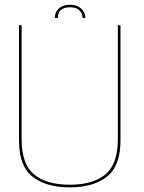

<svg xmlns="http://www.w3.org/2000/svg" viewBox="-20 -780 605 804"><path d="M272 4.5Q372 4.5 428.2 -40.5Q484.5 -85.5 484.5 -192V-674.5H473.5V-197Q473.5 -92.5 421.2 -49.5Q369 -6.5 272 -6.5Q175 -6.5 122.8 -49.5Q70.5 -92.5 70.5 -197V-674.5H59.5V-192Q59.5 -85.5 115.8 -40.5Q172 4.5 272 4.5ZM274 -760Q251.5 -760 237.2 -752.2Q223 -744.5 216.2 -731.8Q209.5 -719 209.5 -705H222Q222 -716 226.5 -726.2Q231 -736.5 242.2 -743Q253.5 -749.5 274 -749.5Q292.5 -749.5 303.8 -743Q315 -736.5 320.2 -726.2Q325.5 -716 325.5 -705H337.5Q337.5 -719 330 -731.8Q322.5 -744.5 308.2 -752.2Q294 -760 274 -760Z"/></svg>

Font: Anybody Thin Thin
Style: Regular
Weight: 250
Version: Version 1.113;gftools[0.9.25]